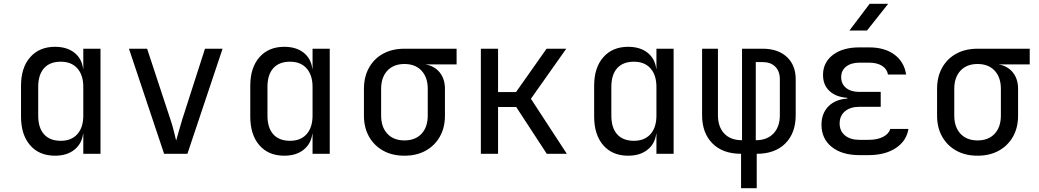

<svg xmlns="http://www.w3.org/2000/svg" viewBox="-20 -805 5440 1005"><path d="M268 10Q185 10 137.5 -45Q90 -100 90 -195V-356Q90 -451 138 -505.5Q186 -560 268 -560Q330 -560 369 -529.5Q408 -499 415 -445H416V-550H506V0H416V-105H415Q408 -52 369 -21Q330 10 268 10ZM298 -68Q354 -68 385 -103Q416 -138 416 -200V-350Q416 -412 385 -447Q354 -482 298 -482Q241 -482 210.5 -448Q180 -414 180 -350V-200Q180 -136 210.5 -102Q241 -68 298 -68Z M839 0 655 -550H750L872 -180Q883 -147 890.5 -116.5Q898 -86 902 -69Q907 -86 915.5 -116.5Q924 -147 934 -180L1053 -550H1145L961 0Z M1468 10Q1385 10 1337.5 -45Q1290 -100 1290 -195V-356Q1290 -451 1338 -505.5Q1386 -560 1468 -560Q1530 -560 1569 -529.5Q1608 -499 1615 -445H1616V-550H1706V0H1616V-105H1615Q1608 -52 1569 -21Q1530 10 1468 10ZM1498 -68Q1554 -68 1585 -103Q1616 -138 1616 -200V-350Q1616 -412 1585 -447Q1554 -482 1498 -482Q1441 -482 1410.5 -448Q1380 -414 1380 -350V-200Q1380 -136 1410.5 -102Q1441 -68 1498 -68Z M2097 10Q2033 10 1985.5 -16.5Q1938 -43 1911.5 -90Q1885 -137 1885 -200V-340Q1885 -403 1911.5 -450.5Q1938 -498 1985.5 -524Q2033 -550 2097 -550H2370V-468H2206Q2254 -460 2281.5 -426Q2309 -392 2309 -340V-200Q2309 -137 2282.5 -90Q2256 -43 2208.5 -16.5Q2161 10 2097 10ZM2097 -70Q2154 -70 2186.5 -105Q2219 -140 2219 -200V-340Q2219 -400 2186.5 -435Q2154 -470 2097 -470Q2040 -470 2007.5 -435Q1975 -400 1975 -340V-200Q1975 -140 2007.5 -105Q2040 -70 2097 -70Z M2497 0V-550H2587V-323H2681L2841 -550H2944L2759 -288L2947 0H2842L2682 -245H2587V0Z M3268 10Q3185 10 3137.5 -45Q3090 -100 3090 -195V-356Q3090 -451 3138 -505.5Q3186 -560 3268 -560Q3330 -560 3369 -529.5Q3408 -499 3415 -445H3416V-550H3506V0H3416V-105H3415Q3408 -52 3369 -21Q3330 10 3268 10ZM3298 -68Q3354 -68 3385 -103Q3416 -138 3416 -200V-350Q3416 -412 3385 -447Q3354 -482 3298 -482Q3241 -482 3210.5 -448Q3180 -414 3180 -350V-200Q3180 -136 3210.5 -102Q3241 -68 3298 -68Z M3859 180V0Q3763 0 3709 -54.5Q3655 -109 3655 -202V-550H3738V-202Q3738 -141 3771 -106Q3804 -71 3864 -71V-550H3972Q4052 -550 4098.5 -507Q4145 -464 4145 -390V-202Q4145 -109 4091 -54.5Q4037 0 3941 0V180ZM3936 -71Q3995 -71 4028.5 -106Q4062 -141 4062 -202V-390Q4062 -432 4038 -456Q4014 -480 3972 -480H3936Z M4526 7H4479Q4387 7 4333.5 -36Q4280 -79 4280 -152Q4280 -211 4316 -248Q4352 -285 4415 -289V-293Q4356 -297 4322 -328.5Q4288 -360 4288 -413Q4288 -478 4339.5 -517.5Q4391 -557 4479 -557H4529Q4611 -557 4662 -519Q4713 -481 4723 -415H4628Q4623 -444 4597 -460.5Q4571 -477 4529 -477H4479Q4435 -477 4409 -456.5Q4383 -436 4383 -401Q4383 -366 4408.5 -345Q4434 -324 4477 -324H4590V-246H4479Q4431 -246 4403 -222.5Q4375 -199 4375 -159Q4375 -119 4403 -96Q4431 -73 4479 -73H4526Q4573 -73 4603 -89Q4633 -105 4640 -130H4735Q4725 -67 4669 -30Q4613 7 4526 7ZM4426 -645 4532 -785H4629L4518 -645Z M5097 10Q5033 10 4985.5 -16.5Q4938 -43 4911.5 -90Q4885 -137 4885 -200V-340Q4885 -403 4911.5 -450.5Q4938 -498 4985.5 -524Q5033 -550 5097 -550H5370V-468H5206Q5254 -460 5281.5 -426Q5309 -392 5309 -340V-200Q5309 -137 5282.5 -90Q5256 -43 5208.5 -16.5Q5161 10 5097 10ZM5097 -70Q5154 -70 5186.5 -105Q5219 -140 5219 -200V-340Q5219 -400 5186.5 -435Q5154 -470 5097 -470Q5040 -470 5007.5 -435Q4975 -400 4975 -340V-200Q4975 -140 5007.5 -105Q5040 -70 5097 -70Z"/></svg>

Font: Liga JetBrainsMono Nerd Font
Style: Regular
Weight: 400
Designer: Philipp Nurullin, Konstantin Bulenkov
Foundry: JetBrains
Version: Version 2.225; ttfautohint (v1.8.3)